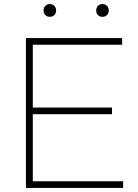

<svg xmlns="http://www.w3.org/2000/svg" viewBox="-20 -928 682 948"><path d="M108 0V-740H583V-707H142V-397H533V-364H142V-33H588V0ZM486 -845Q472.5 -845 463.8 -853.5Q455 -862 455 -876Q455 -890.5 463.8 -899.2Q472.5 -908 486 -908Q499.5 -908 508.2 -899.2Q517 -890.5 517 -876Q517 -862 508.2 -853.5Q499.5 -845 486 -845ZM226 -845Q212.5 -845 203.8 -853.5Q195 -862 195 -876Q195 -890.5 203.8 -899.2Q212.5 -908 226 -908Q239.5 -908 248.2 -899.2Q257 -890.5 257 -876Q257 -862 248.2 -853.5Q239.5 -845 226 -845Z"/></svg>

Font: Encode Sans Expanded Expanded Thin
Style: Regular
Weight: 100
Width: 7
Designer: Multiple Designers
Foundry: Impallari Type
Version: Version 3.000; ttfautohint (v1.8.3) -l 8 -r 50 -G 200 -x 14 